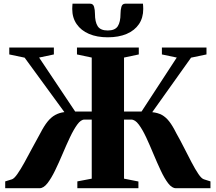

<svg xmlns="http://www.w3.org/2000/svg" viewBox="-20 -994 1140 1014"><path d="M7.5 0V-36L43 -47Q54.5 -50.5 71.8 -75Q89 -99.5 109.2 -136.2Q129.5 -173 151.2 -214Q173 -255 193.5 -291.5Q212.5 -328.5 231 -351.5Q249.5 -374.5 271 -386.5Q292.5 -398.5 320 -402L110 -689.5L29 -706.5V-743H264.5V-706.5L186.5 -690L377 -405H464.5V-690L386.5 -706.5V-743H713V-706.5L635 -690V-405H727.5L913.5 -690L835 -706.5V-743H1070.5V-706.5L989 -689.5L784 -401.5Q814 -398.5 835.2 -386.8Q856.5 -375 874.2 -352Q892 -329 910.5 -291.5Q931.5 -254.5 952.2 -213.5Q973 -172.5 992 -136.2Q1011 -100 1027.5 -75.5Q1044 -51 1057 -47L1091.5 -36V0H909Q888 0 868 -26.2Q848 -52.5 828.8 -93.8Q809.5 -135 790.2 -181.2Q771 -227.5 751.8 -268.8Q732.5 -310 713 -336.2Q693.5 -362.5 673 -362.5H635V-50.5L711 -35.5V0H388.5V-36L464.5 -50.5V-362.5H426Q407 -362.5 388 -336.2Q369 -310 349.5 -268.8Q330 -227.5 310.5 -181.2Q291 -135 271 -93.8Q251 -52.5 230.5 -26.2Q210 0 189 0ZM456 -974.5Q472 -974.5 476.8 -958Q481.5 -941.5 481.5 -921.5Q481.5 -878 496 -855.5Q510.5 -833 549 -833Q587.5 -833 602 -855.5Q616.5 -878 616.5 -921.5Q616.5 -941.5 621.2 -958Q626 -974.5 641.5 -974.5H735Q735.5 -968 736 -961Q736.5 -954 736.5 -946.5Q736.5 -900 713.8 -866.5Q691 -833 649 -815Q607 -797 549 -797Q492 -797 450 -815Q408 -833 384.8 -866.8Q361.5 -900.5 361.5 -946.5Q361.5 -954 362 -961Q362.5 -968 363 -974.5Z"/></svg>

Font: Merriweather 96pt ExtraBold
Style: Regular
Weight: 800
Version: Version 2.100